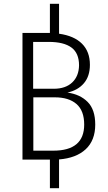

<svg xmlns="http://www.w3.org/2000/svg" viewBox="-20 -838 567 1008"><path d="M290 -1V150H242V0H98V-665H230H242V-818H290V-661Q369 -650 410.5 -608.5Q452 -567 452 -498Q452 -438 420.5 -401Q389 -364 334 -352Q400 -343 440 -303Q480 -263 480 -184Q480 -101 430 -54.5Q380 -8 290 -1ZM154 -618V-372H262Q324 -372 359 -405Q394 -438 395 -495Q395 -559 355 -588.5Q315 -618 236 -618ZM422 -184Q422 -257 381.5 -292Q341 -327 268 -327H155V-47H260Q422 -47 422 -184Z"/></svg>

Font: Fira Sans Condensed Light
Style: Regular
Weight: 300
Width: 3
Designer: bBox Type GmbH & Carrois Corporate GbR & Edenspiekermann AG
Foundry: bBox Type GmbH & Carrois Corporate GbR & Edenspiekermann AG
Version: Version 4.301